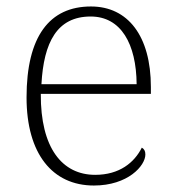

<svg xmlns="http://www.w3.org/2000/svg" viewBox="-20 -563 539 593"><path d="M270 10C375 10 429 -51 429 -86C429 -97 425 -103 418 -107C395 -61 349 -23 274 -23C172 -23 105 -106 106 -273H446V-294C446 -452 375 -543 261 -543C133 -543 62 -451 62 -262C62 -88 142 10 270 10ZM402 -303H108C115 -432 156 -512 260 -512C354 -512 401 -427 402 -303Z"/></svg>

Font: Noto Serif Lao ExtraLight
Style: Regular
Weight: 200
Designer: Monotype Design Team
Foundry: Monotype Imaging Inc.
Version: Version 2.003